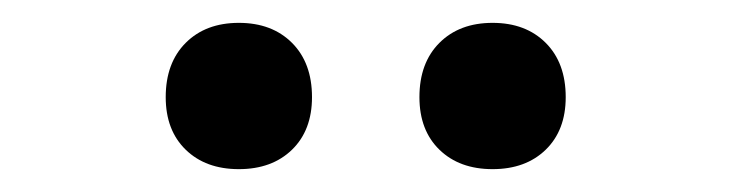

<svg xmlns="http://www.w3.org/2000/svg" viewBox="-20 -797 640 168"><path d="M411 -649Q382 -649 364.5 -666Q347 -683 347 -712Q347 -742 364.5 -759.5Q382 -777 411 -777Q440 -777 457.5 -759.5Q475 -742 475 -712Q475 -683 457.5 -666Q440 -649 411 -649ZM189 -649Q160 -649 142.5 -666Q125 -683 125 -712Q125 -742 142.5 -759.5Q160 -777 189 -777Q218 -777 235.5 -759.5Q253 -742 253 -712Q253 -683 235.5 -666Q218 -649 189 -649Z"/></svg>

Font: JetBrainsMono Nerd Font Mono
Style: Regular
Weight: 400
Monospace: yes
Designer: Philipp Nurullin, Konstantin Bulenkov
Foundry: JetBrains
Version: Version 2.304; ttfautohint (v1.8.4.7-5d5b);Nerd Fonts 2.3.0